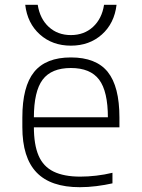

<svg xmlns="http://www.w3.org/2000/svg" viewBox="-20 -769 590 799"><path d="M312 10Q191 10 132 -51.5Q73 -113 73 -240V-280Q73 -409 122 -469.5Q171 -530 275 -530Q380 -530 428.5 -469.5Q477 -409 477 -280V-239H98V-281H444L429 -265V-279Q429 -389 392.5 -437.5Q356 -486 275 -486Q194 -486 157.5 -437.5Q121 -389 121 -279V-241Q121 -167 140.5 -121.5Q160 -76 203 -55Q246 -34 314 -34Q346 -34 380.5 -38Q415 -42 448 -50V-6Q417 1 381.5 5.5Q346 10 312 10ZM275 -579Q198 -579 146 -625.5Q94 -672 85 -749H137Q146 -691 183 -657Q220 -623 275 -623Q330 -623 367 -657Q404 -691 413 -749H465Q456 -672 404 -625.5Q352 -579 275 -579Z"/></svg>

Font: M PLUS Code Latin SemiExpanded Light
Style: Regular
Weight: 300
Width: 6
Designer: Coji Morishita
Foundry: UNDERFOREST DESIGN
Version: Version 1.002; ttfautohint (v1.8.3)